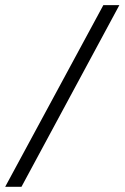

<svg xmlns="http://www.w3.org/2000/svg" viewBox="-22 -702 482 743"><path d="M439.9 -682.1 61 21H-2L377.9 -682.1Z"/></svg>

Font: Linux Libertine G
Style: Semibold Italic
Weight: 600
Italic angle: -11.5°
Designer: Philipp H. Poll
Foundry: Philipp H. Poll
Version: Version 5.1.1